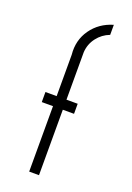

<svg xmlns="http://www.w3.org/2000/svg" viewBox="-132 -724 530 772"><g transform="rotate(20 132.5 -337.5)"><path d="M216 -673V-630Q184 -618 163 -590.5Q142 -563 140 -528V-325H188V-282H140V-2H98V-282H50V-325H98V-502Q92 -563 125 -609.5Q158 -656 216 -673Z"/></g></svg>

Font: HiLo-Deco
Style: Deco
Weight: 500
Version: Version 001.000